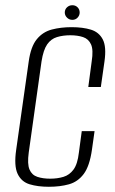

<svg xmlns="http://www.w3.org/2000/svg" viewBox="-20 -703 441 735"><path d="M167 12Q125 12 93.5 2.5Q62 -7 47.5 -37.5Q33 -68 42 -130L90 -468Q98 -525 121 -553Q144 -581 178.5 -590Q213 -599 254 -599Q297 -599 328 -589.5Q359 -580 373.5 -552Q388 -524 380 -468L366 -370H318L331 -468Q338 -512 328.5 -533Q319 -554 298 -561Q277 -568 249 -568Q221 -568 198 -561Q175 -554 160.5 -533Q146 -512 139 -468L90 -119Q84 -75 93 -54Q102 -33 123 -26Q144 -19 172 -19Q200 -19 223 -26Q246 -33 261.5 -54Q277 -75 282 -119L293 -201H342L332 -130Q323 -67 300.5 -37Q278 -7 244 2.5Q210 12 167 12ZM257 -627Q245 -627 236.5 -635.5Q228 -644 228 -655Q228 -667 236.5 -675Q245 -683 257 -683Q269 -683 277 -675Q285 -667 285 -655Q285 -644 277 -635.5Q269 -627 257 -627Z"/></svg>

Font: Alumni Sans Light
Style: Italic
Weight: 300
Italic angle: -8°
Version: Version 1.016